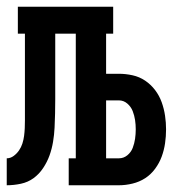

<svg xmlns="http://www.w3.org/2000/svg" viewBox="-20 -550 540 570"><path d="M0 0V-80Q11 -80 20.5 -87Q30 -94 36.5 -103.5Q43 -113 46.5 -124Q50 -135 51.5 -146.5Q53 -158 53.5 -169.5Q54 -181 54 -192Q54 -210 54 -228Q54 -246 54 -264V-450H33V-530H316V-450H295V-331H333Q353 -331 373.5 -326.5Q394 -322 411 -310.5Q428 -299 440.5 -282.5Q453 -266 460 -246.5Q467 -227 470 -206.5Q473 -186 473 -166Q473 -145 470 -124.5Q467 -104 460 -85Q453 -66 440.5 -49Q428 -32 411 -21Q394 -10 373.5 -5Q353 0 333 0H184V-80H205V-450H144V-255Q144 -234 143.5 -213Q143 -192 142 -171Q141 -150 137.5 -129Q134 -108 127 -88.5Q120 -69 108 -51Q96 -33 79.5 -21Q63 -9 42 -4.5Q21 0 0 0ZM295 -80H333Q347 -80 358 -89Q369 -98 374 -111Q379 -124 381 -138Q383 -152 383 -166Q383 -180 381 -193.5Q379 -207 374 -220Q369 -233 358 -242.5Q347 -252 333 -252H295Z"/></svg>

Font: Iosevka Slab Medium
Style: Regular
Weight: 500
Monospace: yes
Designer: Belleve Invis
Foundry: Belleve Invis
Version: Version 11.1.1; ttfautohint (v1.8.3)